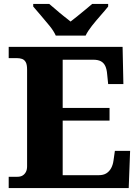

<svg xmlns="http://www.w3.org/2000/svg" viewBox="-20 -951 705 971"><path d="M24 0V-57H68Q84 -57 94.5 -63.5Q105 -70 111 -81.5Q117 -93 117 -110V-599Q117 -625 110 -637Q103 -649 91.5 -653Q80 -657 66 -657H24V-714H600L604 -526H527L522 -575Q520 -601 512.5 -617Q505 -633 490.5 -641Q476 -649 451 -649H297V-405H534V-341H297V-65H479Q503 -65 518 -74.5Q533 -84 542 -100.5Q551 -117 554 -139L561 -188H638L631 0ZM262 -771Q252 -794 230.5 -820.5Q209 -847 186.5 -873Q164 -899 148 -918V-931H229Q242 -921 261 -904Q280 -887 301 -870.5Q322 -854 337 -842Q352 -854 373 -870.5Q394 -887 414 -904Q434 -921 446 -931H527V-918Q512 -899 489 -873Q466 -847 445 -820.5Q424 -794 413 -771Z"/></svg>

Font: Noto Serif Hebrew ExtraBold
Style: Regular
Weight: 800
Version: Version 2.003